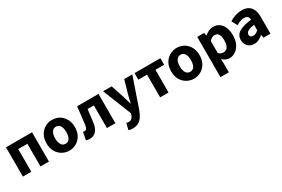

<svg xmlns="http://www.w3.org/2000/svg" viewBox="102 -1780 4709 3203"><g transform="rotate(-30 2456.0 -178.0)"><path d="M76 0V-564H578V0H415V-437H238V0Z M968 14Q897 14 834 -21Q771 -56 732.5 -122.5Q694 -189 694 -282Q694 -376 732.5 -442Q771 -508 834 -543Q897 -578 968 -578Q1021 -578 1070.5 -558.5Q1120 -539 1158 -500.5Q1196 -462 1218.5 -407.5Q1241 -353 1241 -282Q1241 -189 1202.5 -122.5Q1164 -56 1101.5 -21Q1039 14 968 14ZM968 -118Q1004 -118 1028 -138Q1052 -158 1063.5 -195.5Q1075 -233 1075 -282Q1075 -332 1063.5 -369Q1052 -406 1028 -426Q1004 -446 968 -446Q933 -446 909 -426Q885 -406 872.5 -369Q860 -332 860 -282Q860 -233 872.5 -195.5Q885 -158 909 -138Q933 -118 968 -118Z M1356 14Q1337 14 1321.5 10.5Q1306 7 1290 2L1317 -145Q1324 -144 1330.5 -142.5Q1337 -141 1345 -141Q1369 -141 1385 -160.5Q1401 -180 1407 -227Q1418 -311 1427 -396Q1436 -481 1446 -564H1858V0H1695V-437H1575Q1567 -373 1559.5 -309.5Q1552 -246 1543 -182Q1529 -88 1483 -37Q1437 14 1356 14Z M2068 222Q2042 222 2023.5 219Q2005 216 1988 211L2018 87Q2026 88 2036 91Q2046 94 2056 94Q2098 94 2121.5 72.5Q2145 51 2156 17L2165 -14L1947 -564H2111L2193 -317Q2206 -278 2216.5 -238Q2227 -198 2239 -157H2244Q2252 -197 2262 -237Q2272 -277 2282 -317L2354 -564H2509L2312 9Q2286 79 2254 126Q2222 173 2178 197.5Q2134 222 2068 222Z M2720 0V-437H2552V-564H3050V-437H2882V0Z M3369 14Q3298 14 3235 -21Q3172 -56 3133.5 -122.5Q3095 -189 3095 -282Q3095 -376 3133.5 -442Q3172 -508 3235 -543Q3298 -578 3369 -578Q3422 -578 3471.5 -558.5Q3521 -539 3559 -500.5Q3597 -462 3619.5 -407.5Q3642 -353 3642 -282Q3642 -189 3603.5 -122.5Q3565 -56 3502.5 -21Q3440 14 3369 14ZM3369 -118Q3405 -118 3429 -138Q3453 -158 3464.5 -195.5Q3476 -233 3476 -282Q3476 -332 3464.5 -369Q3453 -406 3429 -426Q3405 -446 3369 -446Q3334 -446 3310 -426Q3286 -406 3273.5 -369Q3261 -332 3261 -282Q3261 -233 3273.5 -195.5Q3286 -158 3310 -138Q3334 -118 3369 -118Z M3760 211V-564H3892L3904 -508H3907Q3942 -538 3983.5 -558Q4025 -578 4069 -578Q4138 -578 4187.5 -542.5Q4237 -507 4263.5 -443Q4290 -379 4290 -291Q4290 -194 4256 -126Q4222 -58 4167.5 -22Q4113 14 4052 14Q4016 14 3981.5 -2Q3947 -18 3917 -46L3922 44V211ZM4015 -120Q4045 -120 4070 -137.5Q4095 -155 4109 -192.5Q4123 -230 4123 -289Q4123 -341 4112.5 -375.5Q4102 -410 4080 -428Q4058 -446 4022 -446Q3995 -446 3971.5 -433Q3948 -420 3922 -393V-157Q3946 -136 3970 -128Q3994 -120 4015 -120Z M4530 14Q4479 14 4441.5 -8.5Q4404 -31 4383.5 -69.5Q4363 -108 4363 -156Q4363 -246 4439 -295.5Q4515 -345 4682 -364Q4681 -389 4671.5 -408Q4662 -427 4642.5 -437.5Q4623 -448 4592 -448Q4555 -448 4518 -434Q4481 -420 4440 -397L4383 -504Q4419 -526 4457 -542.5Q4495 -559 4536.5 -568.5Q4578 -578 4622 -578Q4695 -578 4744 -550Q4793 -522 4819 -466Q4845 -410 4845 -325V0H4712L4701 -58H4696Q4661 -27 4619.5 -6.5Q4578 14 4530 14ZM4585 -113Q4614 -113 4637 -126Q4660 -139 4682 -162V-264Q4621 -257 4584.5 -243Q4548 -229 4533 -210Q4518 -191 4518 -168Q4518 -139 4536.5 -126Q4555 -113 4585 -113Z"/></g></svg>

Font: Noto Sans SC ExtraBold
Style: Regular
Weight: 800
Designer: Ryoko NISHIZUKA 西塚涼子 (kana, bopomofo & ideographs); Paul D. Hunt (Latin, Greek & Cyrillic); Sandoll Communications 산돌커뮤니
Foundry: Adobe
Version: Version 2.004-H2;hotconv 1.0.118;makeotfexe 2.5.65603